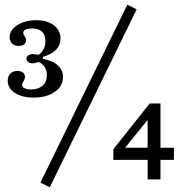

<svg xmlns="http://www.w3.org/2000/svg" viewBox="-20 -719 767 818"><path d="M12.9 -375Q12.9 -394.4 24.2 -405.6Q35.5 -416.9 54 -416.9Q68.5 -416.9 77.4 -410.1Q86.3 -403.2 86.3 -391.9Q86.3 -386.3 84.3 -381Q82.3 -375.8 79.8 -371.8Q77.4 -368.5 75.8 -364.5Q74.2 -360.5 74.2 -356.5Q74.2 -348.4 84.7 -343.1Q95.2 -337.9 112.9 -337.9Q143.5 -337.9 161.7 -354.4Q179.8 -371 179.8 -399.2Q179.8 -418.5 170.6 -433.1Q161.3 -447.6 145.2 -454.8Q136.3 -452.4 129.4 -450.8Q122.6 -449.2 116.9 -449.2Q106.5 -449.2 99.6 -454.8Q92.7 -460.5 92.7 -468.5Q92.7 -477.4 100.4 -483.1Q108.1 -488.7 120.2 -488.7Q125 -488.7 144.4 -485.5Q158.1 -494.4 165.7 -509.7Q173.4 -525 173.4 -544.4Q173.4 -570.2 158.9 -583.9Q144.4 -597.6 116.9 -597.6Q99.2 -597.6 89.1 -592.7Q79 -587.9 79 -579.8Q79 -575.8 80.6 -572.2Q82.3 -568.5 84.7 -565.3Q87.1 -561.3 89.1 -556.5Q91.1 -551.6 91.1 -546.8Q91.1 -536.3 82.7 -529.8Q74.2 -523.4 59.7 -523.4Q41.9 -523.4 31.5 -533.5Q21 -543.5 21 -560.5Q21 -580.6 35.9 -597.2Q50.8 -613.7 77 -623.4Q103.2 -633.1 133.9 -633.1Q180.6 -633.1 209.3 -611.3Q237.9 -589.5 237.9 -554.8Q237.9 -528.2 220.2 -508.5Q202.4 -488.7 162.9 -476.6V-468.5Q206.5 -459.7 227.4 -439.5Q248.4 -419.4 248.4 -391.9Q248.4 -352.4 213.7 -327.8Q179 -303.2 124.2 -303.2Q74.2 -303.2 43.5 -323Q12.9 -342.7 12.9 -375ZM152.4 58.9 522.6 -699.2 562.1 -679 191.9 79ZM462.9 -83.1 617.7 -278.2 636.3 -241.9 502.4 -76.6 490.3 -89.5H721V-37.9H462.9ZM608.9 -226.6 617.7 -278.2H663.7V45.2H608.9Z"/></svg>

Font: Playfair Micro SmCond SmLight
Style: Regular
Weight: 360
Width: 4
Designer: Claus Eggers Sørensen
Foundry: Claus Eggers Sørensen
Version: Version 2.100;Glyphs 3.2 (3219)